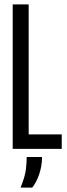

<svg xmlns="http://www.w3.org/2000/svg" viewBox="-20 -680 308 877"><path d="M38 0V-660H111V-66H262V0ZM74 177Q95 125 98.5 92Q102 59 102 37H172Q172 78 159 116Q146 154 127 177Z"/></svg>

Font: Bricolage Grotesque 96pt Condensed Light
Style: Regular
Weight: 300
Width: 3
Designer: Mathieu Triay
Foundry: Atelier Triay
Version: Version 1.001; ttfautohint (v1.8.4.7-5d5b);gftools[0.9.33.de